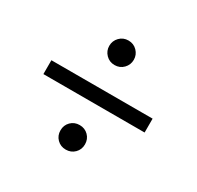

<svg xmlns="http://www.w3.org/2000/svg" viewBox="-122 -670 851 828"><g transform="rotate(30 303.0 -256.5)"><path d="M252.5 -424Q235 -442 235 -467Q235 -492 252.5 -510Q270 -528 296 -528Q322 -528 339.5 -510Q357 -492 357 -467Q357 -442 339.5 -424Q322 -406 296 -406Q270 -406 252.5 -424ZM252.5 -2.5Q235 -20 235 -46Q235 -72 252.5 -89.5Q270 -107 296 -107Q322 -107 339.5 -89.5Q357 -72 357 -46Q357 -20 339.5 -2.5Q322 15 296 15Q270 15 252.5 -2.5ZM50 -288H554V-219H50Z"/></g></svg>

Font: Academico
Style: Regular
Weight: 400
Foundry: Steinberg Media Technologies GmbH
Version: Version 0.902